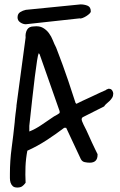

<svg xmlns="http://www.w3.org/2000/svg" viewBox="-20 -840 537 860"><path d="M24.4 -61.5Q24.4 -120.1 32.2 -177.7Q40 -235.4 45.9 -293Q45.9 -295.9 46.9 -306.2Q47.9 -316.4 49.3 -328.1Q50.8 -339.8 52.2 -350.1Q53.7 -360.4 53.7 -363.3V-367.2L94.7 -671.9Q92.8 -691.4 101.1 -706.5Q109.4 -721.7 131.8 -721.7Q156.2 -724.6 172.4 -715.3Q188.5 -706.1 199.2 -691.4Q210 -676.8 216.8 -659.2Q223.6 -641.6 231.4 -627Q236.3 -613.3 243.7 -594.7Q251 -576.2 261.2 -547.9Q271.5 -519.5 285.6 -478.5Q299.8 -437.5 318.4 -378.9L322.3 -375Q329.1 -378.9 348.1 -387.7Q367.2 -396.5 388.2 -406.2Q409.2 -416 427.7 -424.8Q446.3 -433.6 454.1 -436.5Q455.1 -438.5 459.5 -439.9Q463.9 -441.4 465.8 -442.4H467.8Q477.5 -442.4 482.4 -435.1Q487.3 -427.7 487.3 -420.9Q487.3 -410.2 482.4 -402.3Q477.5 -394.5 471.2 -388.2Q464.8 -381.8 457.5 -376Q450.2 -370.1 446.3 -363.3L349.6 -314.5Q345.7 -309.6 345.7 -306.6Q345.7 -298.8 354 -282.2Q362.3 -265.6 367.2 -255.9Q370.1 -250 377 -234.4Q383.8 -218.8 391.6 -202.1Q399.4 -185.5 406.7 -170.4Q414.1 -155.3 417 -149.4V-146.5Q417 -111.3 381.8 -111.3Q371.1 -111.3 359.4 -113.8Q347.7 -116.2 341.8 -127.9L276.4 -267.6H267.6Q230.5 -239.3 188.5 -211.9Q146.5 -184.6 102.5 -165Q95.7 -129.9 94.2 -93.8Q92.8 -57.6 94.7 -21.5Q86.9 -10.7 79.1 -5.4Q71.3 0 57.6 0Q43.9 0 37.1 -6.3Q30.3 -12.7 27.3 -22Q24.4 -31.2 24.4 -42Q24.4 -52.7 24.4 -61.5ZM111.3 -251Q140.6 -262.7 168.5 -282.2Q196.3 -301.8 221.7 -318.4Q224.6 -320.3 229 -322.3Q233.4 -324.2 237.3 -327.1Q241.2 -330.1 247.1 -334V-341.8L157.2 -597.7L153.3 -601.6Q150.4 -595.7 146 -568.4Q141.6 -541 136.2 -497.6Q130.9 -454.1 124.5 -397.5Q118.2 -340.8 111.3 -276.4ZM58.6 -761.7Q58.6 -778.3 70.3 -785.6Q82 -793 95.7 -795.9L340.8 -820.3Q357.4 -820.3 372.1 -814.5Q386.7 -808.6 386.7 -789.1Q386.7 -784.2 380.4 -778.3Q374 -772.5 366.2 -767.6Q358.4 -762.7 349.6 -759.3Q340.8 -755.9 336.9 -757.8L95.7 -731.4Q83 -731.4 70.8 -739.7Q58.6 -748 58.6 -761.7Z"/></svg>

Font: Covered By Your Grace
Style: Regular
Weight: 400
Designer: Kimberly Geswein
Foundry: Kimberly Geswein
Version: Version 1.0